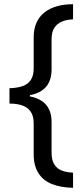

<svg xmlns="http://www.w3.org/2000/svg" viewBox="-20 -734 398 912"><path d="M327 158Q268 157 226 140Q184 123 162 87.5Q140 52 140 -1V-148Q140 -182 126.5 -202.5Q113 -223 87.5 -232.5Q62 -242 25 -242V-315Q62 -316 87.5 -325Q113 -334 126.5 -354.5Q140 -375 140 -408V-556Q140 -596 153 -625.5Q166 -655 190.5 -674.5Q215 -694 249.5 -704Q284 -714 327 -714V-642Q296 -641 273 -631Q250 -621 237.5 -601Q225 -581 225 -548V-404Q225 -353 199.5 -322.5Q174 -292 122 -282V-276Q174 -266 199.5 -235.5Q225 -205 225 -154V-7Q225 25 237 45.5Q249 66 272 75.5Q295 85 327 86Z"/></svg>

Font: Noto Sans Display
Style: Regular
Weight: 400
Designer: Monotype Design Team
Foundry: Monotype Imaging Inc.
Version: Version 2.003